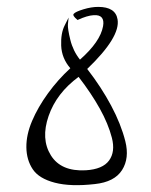

<svg xmlns="http://www.w3.org/2000/svg" viewBox="-20 -763 437 557"><path d="M265 -743Q315 -743 321 -707Q330 -656 233 -563Q274 -510 302.5 -456.5Q331 -403 343.5 -353.5Q356 -304 334 -269.5Q312 -235 255 -229Q185 -221 139 -233Q93 -245 75 -272Q57 -299 56.5 -335.5Q56 -372 73 -412Q90 -452 119 -492Q148 -532 184 -565Q159 -594 157.5 -630.5Q156 -667 168 -690L179 -712Q178 -705 177 -692.5Q176 -680 184 -647.5Q192 -615 212 -590Q271 -642 279 -687Q285 -721 252 -719Q233 -718 205 -705Q189 -718 194 -723Q199 -729 222 -736Q245 -743 265 -743ZM208 -540Q144 -493 121 -426.5Q98 -360 127.5 -312.5Q157 -265 229 -269Q278 -272 296.5 -297.5Q315 -323 304.5 -363.5Q294 -404 269.5 -448Q245 -492 208 -540Z"/></svg>

Font: YamSuf
Style: Regular
Weight: 400
Version: Version 1.1